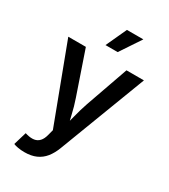

<svg xmlns="http://www.w3.org/2000/svg" viewBox="-231 -872 1045 1187"><g transform="rotate(30 291.0 -278.0)"><path d="M63.5 195.3 91.3 102.1 105 106Q133.3 113.3 155.8 109.9Q178.2 106.4 193.8 89.6Q209.5 72.8 217.8 39.6L227.5 2.4L21 -545.9H146.5L250.5 -242.2Q268.6 -189.9 280 -138.4Q291.5 -86.9 305.2 -34.2H272Q286.1 -86.9 299.1 -138.9Q312 -190.9 329.6 -242.2L436.5 -545.9H561L325.2 72.8Q308.6 116.7 284.2 147Q259.8 177.2 225.1 192.6Q190.4 208 143.6 208Q117.2 208 95.9 204.1Q74.7 200.2 63.5 195.3ZM246.1 -616.2 314 -763.7H431.2L333 -616.2Z"/></g></svg>

Font: Inter Cardless
Style: Medium
Weight: 500
Designer: Rasmus Andersson
Foundry: rsms
Version: Version 4.001;git-9221beed3